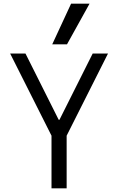

<svg xmlns="http://www.w3.org/2000/svg" viewBox="-20 -1020 640 1040"><path d="M259 0V-285L35 -730H118L298 -371H302L482 -730H565L341 -285V0ZM343 -780H263L365 -1000H465Z"/></svg>

Font: M PLUS Code Latin Expanded
Style: Regular
Weight: 400
Width: 7
Designer: Coji Morishita
Foundry: UNDERFOREST DESIGN
Version: Version 1.002; ttfautohint (v1.8.3)